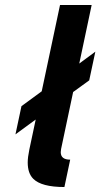

<svg xmlns="http://www.w3.org/2000/svg" viewBox="-20 -730 399 764"><path d="M41.5 -195.3 65.4 -307.6 146 -366.7 218.8 -710H344.7L295.4 -477.1L359.4 -524.4L335 -410.2L271 -363.8L223.1 -137.2Q221.7 -129.9 221.7 -124.5Q221.7 -94.7 259.3 -94.7L236.3 14.2Q145 14.2 112.3 -18.6Q90.3 -40.5 90.3 -83.5Q90.3 -104 96.7 -134.8L122.1 -254.4Z"/></svg>

Font: Tuffy
Style: BoldItalic
Weight: 700
Italic angle: -12°
Designer: Thatcher Ulrich, Karoly Barta, Michael Everson
Version: Version 001.271